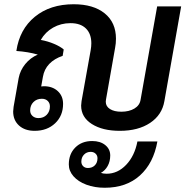

<svg xmlns="http://www.w3.org/2000/svg" viewBox="-20 -606 883 904"><path d="M833 -576 754 -130Q743 -65 687 -27.5Q631 10 544 10Q463 10 412.5 -22Q362 -54 362 -109Q362 -116 364 -130L407 -370Q410 -387 410 -402Q410 -447 384.5 -472Q359 -497 312 -497Q267 -497 230 -476Q193 -455 172 -418Q205 -412 234.5 -399.5Q264 -387 280 -373L275 -343Q236 -330 212 -305Q188 -280 182 -244L174 -199Q178 -200 187 -200Q227 -200 252 -177Q277 -154 277 -117Q277 -61 239.5 -25.5Q202 10 143 10Q97 10 69.5 -15Q42 -40 42 -81Q42 -87 44 -103L68 -239Q75 -275 99 -304.5Q123 -334 158 -349Q113 -362 57 -366Q72 -468 144 -527Q216 -586 327 -586Q420 -586 473 -543Q526 -500 526 -424Q526 -401 522 -381L479 -137Q478 -134 478 -127Q478 -105 498 -92.5Q518 -80 551 -80Q588 -80 613 -95Q638 -110 642 -137L720 -576ZM177 -141Q153 -141 137.5 -125.5Q122 -110 122 -86Q122 -70 133 -60Q144 -50 161 -50Q185 -50 200 -65.5Q215 -81 215 -105Q215 -121 204.5 -131Q194 -141 177 -141ZM627 60H721Q703 162 639 220Q575 278 473 278Q425 278 386.5 263.5Q348 249 326 224Q304 199 304 168Q304 119 334.5 88.5Q365 58 414 58Q452 58 475.5 77Q499 96 499 126Q499 154 487 175.5Q475 197 455 208Q466 212 482 212Q534 212 574 170Q614 128 627 60ZM394 185Q414 185 426.5 172.5Q439 160 439 139Q439 126 430 117.5Q421 109 407 109Q388 109 375.5 122Q363 135 363 155Q363 168 371.5 176.5Q380 185 394 185Z"/></svg>

Font: Sarabun SemiBold
Style: Italic
Weight: 600
Italic angle: -10°
Designer: Suppakit Chalermlarp | Katatrad Co.,Ltd.
Foundry: Cadson Demak Co.,Ltd.
Version: Version 1.000; ttfautohint (v1.6)